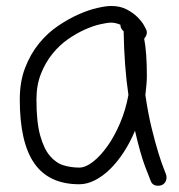

<svg xmlns="http://www.w3.org/2000/svg" viewBox="-20 -587 587 630"><path d="M240.2 -37.1Q260.7 -37.1 285.2 -56.2Q309.6 -75.2 332.5 -107.4Q355.5 -139.6 374 -183.1Q392.6 -226.6 401.4 -275.4Q394.5 -322.3 390.6 -374Q386.7 -425.8 385.7 -484.4Q375 -493.2 375 -505.9Q368.2 -508.8 360.8 -510.7Q353.5 -512.7 344.7 -512.7Q332 -512.7 308.6 -507.3Q285.2 -502 257.8 -489.7Q230.5 -477.5 202.6 -458Q174.8 -438.5 151.9 -410.2Q128.9 -381.8 114.3 -344.7Q99.6 -307.6 99.6 -260.7Q99.6 -186.5 111.8 -142.6Q124 -98.6 144 -75.2Q164.1 -51.8 189 -44.4Q213.9 -37.1 240.2 -37.1ZM457 -275.4Q465.8 -214.8 477.5 -167Q489.3 -119.1 499.5 -85.9Q509.8 -52.7 517.1 -34.7Q524.4 -16.6 524.4 -15.6Q525.4 -12.7 525.9 -10.3Q526.4 -7.8 526.4 -4.9Q526.4 12.7 510.7 20.5Q502.9 22.5 499 22.5Q480.5 22.5 474.6 6.8Q472.7 2.9 456.5 -39.6Q440.4 -82 422.9 -158.2Q407.2 -120.1 386.2 -87.9Q365.2 -55.7 341.3 -32.2Q317.4 -8.8 291.5 4.4Q265.6 17.6 240.2 17.6Q140.6 17.6 92.8 -50.8Q44.9 -119.1 44.9 -260.7Q44.9 -319.3 62.5 -364.7Q80.1 -410.2 107.9 -444.3Q135.7 -478.5 170.4 -502Q205.1 -525.4 238.3 -540Q271.5 -554.7 299.8 -561Q328.1 -567.4 344.7 -567.4Q374 -567.4 395.5 -556.2Q417 -544.9 431.2 -530.8Q445.3 -516.6 452.1 -504.4Q459 -492.2 459 -491.2Q461.9 -486.3 461.9 -480.5Q461.9 -470.7 453.1 -460Q461.9 -414.1 461.9 -338.9Q461.9 -323.2 460.4 -307.6Q459 -292 457 -275.4Z"/></svg>

Font: Coming Soon
Style: Regular
Weight: 400
Designer: Dathan Boardman
Foundry: Open Window
Version: Version 1.000